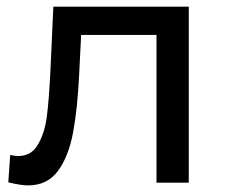

<svg xmlns="http://www.w3.org/2000/svg" viewBox="-20 -550 681 578"><path d="M5 -1.1 10.7 -83.4Q25 -80.3 34.9 -80.3Q74.4 -80.3 94.4 -115Q114.4 -149.7 120.9 -198.4Q127.3 -247.1 131.6 -333.4L140.6 -529.9H548.3V0H451.1V-473.4L474.6 -444.9H204L225.7 -474.3L218.4 -327.7Q213.3 -221.1 199.7 -149.6Q186.1 -78 154.1 -34.9Q122 8.1 64.6 8.1Q42.1 8.1 5 -1.1Z"/></svg>

Font: iiserrat Thin
Style: Regular
Weight: 100
Designer: Akira Ohta
Foundry: Akira Ohta
Version: Version 1.200;Glyphs 3.3.1 (3343)